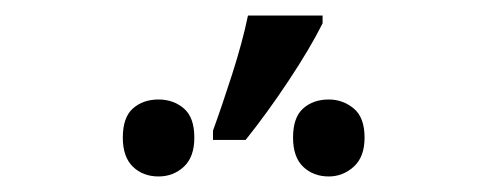

<svg xmlns="http://www.w3.org/2000/svg" viewBox="-20 -858 617 247"><path d="M395 -838V-828Q379 -796 351.5 -754.5Q324 -713 296 -678H254V-690Q265 -720 278.5 -762Q292 -804 299 -838ZM184 -730Q203 -730 216.5 -718.5Q230 -707 230 -681Q230 -656 216.5 -643.5Q203 -631 184 -631Q164 -631 151 -643.5Q138 -656 138 -681Q138 -707 151 -718.5Q164 -730 184 -730ZM403 -730Q421 -730 435 -718.5Q449 -707 449 -681Q449 -656 435 -643.5Q421 -631 403 -631Q383 -631 370 -643.5Q357 -656 357 -681Q357 -707 370 -718.5Q383 -730 403 -730Z"/></svg>

Font: Apis
Style: Regular
Weight: 400
Designer: Monotype Design Team
Foundry: Monotype Imaging Inc.
Version: Version 2.000; build 0001